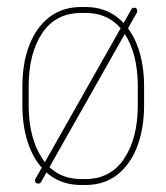

<svg xmlns="http://www.w3.org/2000/svg" viewBox="-20 -525 476 549"><path d="M44 -278Q44 -344 63.5 -395Q83 -446 120.5 -475.5Q158 -505 213 -505H224Q278 -505 315.5 -475.5Q353 -446 372.5 -395Q392 -344 392 -278V-224Q392 -158 372.5 -106.5Q353 -55 315.5 -25.5Q278 4 224 4H213Q158 4 120.5 -25.5Q83 -55 63.5 -106.5Q44 -158 44 -224ZM62 -278V-224Q62 -130 101 -71.5Q140 -13 213 -13H224Q296 -13 335 -71.5Q374 -130 374 -224V-278Q374 -372 335.5 -430Q297 -488 224 -488H213Q139 -488 100.5 -430Q62 -372 62 -278ZM356 -499Q359 -503 364 -503Q368 -503 370 -501Q372 -499 372 -496Q372 -492 372 -490L97 -4Q94 0 89 0Q85 0 82.5 -2.5Q80 -5 80 -8Q80 -9 80.5 -10.5Q81 -12 81 -13Z"/></svg>

Font: Libertine-Super Thin
Style: Regular
Weight: 100
Designer: Bastien Sozeau
Foundry: NBR — Bastien Sozeau
Version: Version 2.003;gftools[0.9.33]